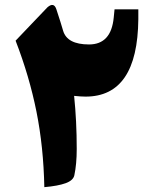

<svg xmlns="http://www.w3.org/2000/svg" viewBox="-20 -772 636 793"><path d="M347.7 -588.4Q439 -588.4 449.7 -699.2L453.1 -733.4H551.3V-692.9Q548.3 -373 333.5 -373Q314.5 -373 286.1 -376Q296.9 -272.5 296.9 -156.7Q296.9 -94.7 287.1 -48.3Q282.7 -26.9 251.2 -15.4Q219.7 -3.9 163.1 1Q159.7 -165.5 130.6 -310.8Q101.6 -456.1 44.4 -604L175.8 -741.7Q202.6 -765.1 212.9 -733.4Q232.4 -674.3 240.7 -645Q257.3 -588.4 347.7 -588.4Z"/></svg>

Font: Sahel Black FD
Style: Black-FD
Weight: 900
Foundry: Saber Rastikerdar (saber.rastikerdar@gmail.com)
Version: Version 3.3.1